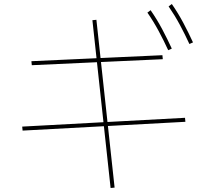

<svg xmlns="http://www.w3.org/2000/svg" viewBox="-20 -871 1040 960"><path d="M792 -595 794 -575 139 -545 137 -565ZM905 -282 907 -262 93 -218 91 -238ZM553 67 533 69 442 -770 462 -772ZM927 -651Q905 -699 879.5 -746.5Q854 -794 823 -839L839 -851Q871 -805 897 -756Q923 -707 945 -659ZM821 -620Q799 -668 773.5 -715.5Q748 -763 717 -808L733 -820Q765 -774 791 -725Q817 -676 839 -628Z"/></svg>

Font: Murecho Thin
Style: Regular
Weight: 100
Designer: Neil Summerour
Foundry: Positype
Version: Version 1.010